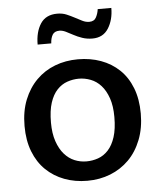

<svg xmlns="http://www.w3.org/2000/svg" viewBox="-50 -718 649 772"><g transform="rotate(-5 274.0 -332.0)"><path d="M509 -241Q509 -182 490.5 -135Q472 -88 440 -56Q408 -24 365 -7Q322 10 272 10Q222 10 179.5 -6Q137 -22 105.5 -52.5Q74 -83 56.5 -128Q39 -173 39 -231Q39 -291 57.5 -337Q76 -383 108 -415Q140 -447 183 -463.5Q226 -480 276 -480Q326 -480 368.5 -464.5Q411 -449 442.5 -419Q474 -389 491.5 -344Q509 -299 509 -241ZM402 -236Q402 -281 391 -312.5Q380 -344 362 -364Q344 -384 320.5 -393Q297 -402 273 -402Q249 -402 226 -394Q203 -386 185 -367Q167 -348 156.5 -316Q146 -284 146 -236Q146 -192 157 -160Q168 -128 186 -107.5Q204 -87 227 -77.5Q250 -68 275 -68Q299 -68 322 -76Q345 -84 363 -103.5Q381 -123 391.5 -155.5Q402 -188 402 -236ZM120 -553Q120 -604 141.5 -637Q163 -670 209 -670Q230 -670 246.5 -663Q263 -656 278 -648Q293 -640 307 -633Q321 -626 335 -626Q355 -626 363 -641.5Q371 -657 373 -674H428Q428 -626 406.5 -592Q385 -558 342 -558Q320 -558 301 -564.5Q282 -571 266.5 -579.5Q251 -588 237.5 -594.5Q224 -601 212 -601Q192 -601 184 -587.5Q176 -574 175 -553Z"/></g></svg>

Font: Mukta Medium
Style: Regular
Weight: 500
Designer: Girish Dalvi and Yashodeep Gholap
Foundry: Ek Type
Version: Version 2.538;PS 1.002;hotconv 16.6.51;makeotf.lib2.5.65220;